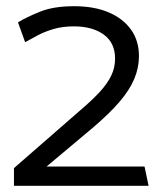

<svg xmlns="http://www.w3.org/2000/svg" viewBox="-20 -599 519 619"><path d="M219 -579Q153 -579 109.5 -561.5Q66 -544 38 -527L61 -463Q79 -473 101.5 -485Q124 -497 153 -505.5Q182 -514 218 -514Q278 -514 314.5 -487.5Q351 -461 351 -410Q351 -381 338.5 -355Q326 -329 301 -302Q276 -275 236 -241L25 -57V0H459L446 -62H130L279 -187Q333 -233 365.5 -271Q398 -309 413 -345Q428 -381 428 -418Q428 -468 402 -504Q376 -540 329.5 -559.5Q283 -579 219 -579Z"/></svg>

Font: Catamaran Thin
Style: Regular
Weight: 400
Version: Version 2.000